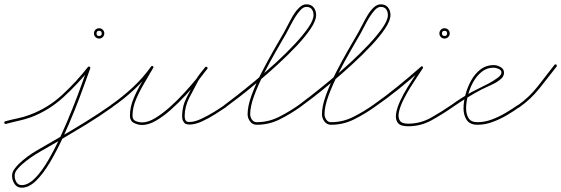

<svg xmlns="http://www.w3.org/2000/svg" viewBox="-22 -569 2604 891"><path d="M6 6Q0 7 -2 2Q-3 -4 2 -6Q31 -14 60.5 -20Q90 -26 118 -37Q201 -68 267 -129Q333 -190 386 -258Q389 -262 394 -259Q398 -257 397 -252Q386 -223 367.5 -171Q349 -119 324 -56.5Q299 6 270 69Q241 132 209.5 185Q178 238 145 270Q112 302 79 302Q57 302 45.5 284.5Q34 267 34 247Q34 231 43.5 217.5Q53 204 64 193Q102 156 152 127.5Q202 99 248 72Q311 36 372.5 -2Q434 -40 494 -82Q498 -85 502 -80Q505 -76 500 -72Q441 -30 379 8Q317 46 254 83Q211 108 164.5 134.5Q118 161 80 194Q69 204 57.5 217.5Q46 231 46 247Q46 262 54 276Q62 290 79 290Q109 290 140.5 258Q172 226 202.5 173.5Q233 121 261.5 58.5Q290 -4 314.5 -65.5Q339 -127 357 -177.5Q375 -228 385 -256Q387 -261 393 -258Q399 -254 396 -250Q341 -181 273.5 -119Q206 -57 122 -25Q94 -15 64.5 -8.5Q35 -2 6 6Q6 6 6 6Q6 6 6 6ZM450 -414Q450 -426 438 -426Q426 -426 426 -414Q426 -402 438 -402Q450 -402 450 -414ZM414 -414Q414 -424 421 -431Q428 -438 438 -438Q448 -438 455 -431Q462 -424 462 -414Q462 -404 455 -397Q448 -390 438 -390Q428 -390 421 -397Q414 -404 414 -414Z M499 -72Q494 -69 491 -74Q488 -79 493 -82Q545 -118 593.5 -163Q642 -208 679 -260Q682 -265 687 -262Q692 -259 689 -254Q671 -222 648.5 -184.5Q626 -147 609.5 -108.5Q593 -70 593 -32Q593 -13 608 -7Q623 -1 638 -1Q665 -1 697.5 -20.5Q730 -40 765 -71Q800 -102 832 -137Q864 -172 890 -204Q916 -236 930 -256Q933 -261 938 -258Q943 -254 940 -249Q929 -236 918 -222.5Q907 -209 898 -194Q898 -194 898 -194Q898 -194 898 -194Q878 -157 856.5 -115.5Q835 -74 835 -30Q835 -19 838 -13Q838 -13 838 -13Q838 -13 838 -13Q842 -6 846 -4.5Q850 -3 858 -3Q881 -3 912 -17.5Q943 -32 973 -50.5Q1003 -69 1021 -82Q1025 -85 1029 -80Q1032 -76 1027 -72Q1008 -59 977.5 -39.5Q947 -20 915 -5.5Q883 9 858 9Q847 9 840 6Q833 3 828 -7Q828 -7 828 -7Q828 -7 828 -7Q823 -16 823 -30Q823 -76 845 -118.5Q867 -161 888 -200Q888 -200 888 -200Q888 -200 888 -200Q896 -215 907.5 -229Q919 -243 930 -257Q934 -261 939 -258Q943 -254 940 -250Q924 -228 898 -195Q872 -162 839 -126.5Q806 -91 770.5 -59.5Q735 -28 701 -8.5Q667 11 638 11Q618 11 599.5 1.5Q581 -8 581 -32Q581 -71 597.5 -111Q614 -151 637 -188.5Q660 -226 679 -260Q682 -265 687 -262Q692 -258 689 -254Q651 -200 602 -154.5Q553 -109 499 -72Q499 -72 499 -72Q499 -72 499 -72Z M1026 -72Q1022 -69 1018 -74Q1015 -78 1020 -82Q1039 -96 1077 -125.5Q1115 -155 1162 -194Q1209 -233 1256.5 -276.5Q1304 -320 1344 -362.5Q1384 -405 1408.5 -440.5Q1433 -476 1433 -499Q1433 -515 1425 -526Q1417 -537 1400 -537Q1386 -537 1372.5 -522.5Q1359 -508 1346.5 -487.5Q1334 -467 1323.5 -446Q1313 -425 1306 -413Q1287 -380 1259 -331.5Q1231 -283 1203.5 -229Q1176 -175 1157.5 -125Q1139 -75 1139 -39Q1139 -26 1147 -14Q1155 -2 1169 -2Q1224 -2 1272.5 -26.5Q1321 -51 1365 -82Q1369 -85 1373 -80Q1376 -76 1371 -72Q1326 -40 1276 -15Q1226 10 1169 10Q1150 10 1138.5 -5.5Q1127 -21 1127 -39Q1127 -76 1145.5 -127Q1164 -178 1192 -232.5Q1220 -287 1248 -336Q1276 -385 1296 -419Q1304 -433 1315 -455Q1326 -477 1339 -498.5Q1352 -520 1367.5 -534.5Q1383 -549 1400 -549Q1422 -549 1433.5 -534.5Q1445 -520 1445 -499Q1445 -474 1420.5 -437Q1396 -400 1355.5 -357Q1315 -314 1267 -270Q1219 -226 1172 -186.5Q1125 -147 1086 -117Q1047 -87 1026 -72Q1026 -72 1026 -72Q1026 -72 1026 -72Z M1371 -72Q1367 -69 1363 -74Q1360 -78 1365 -82Q1384 -96 1422 -125.5Q1460 -155 1507 -194Q1554 -233 1601.5 -276.5Q1649 -320 1689 -362.5Q1729 -405 1753.5 -440.5Q1778 -476 1778 -499Q1778 -515 1770 -526Q1762 -537 1745 -537Q1731 -537 1717.5 -522.5Q1704 -508 1691.5 -487.5Q1679 -467 1668.5 -446Q1658 -425 1651 -413Q1632 -380 1604 -331.5Q1576 -283 1548.5 -229Q1521 -175 1502.5 -125Q1484 -75 1484 -39Q1484 -26 1492 -14Q1500 -2 1514 -2Q1569 -2 1617.5 -26.5Q1666 -51 1710 -82Q1714 -85 1718 -80Q1721 -76 1716 -72Q1671 -40 1621 -15Q1571 10 1514 10Q1495 10 1483.5 -5.5Q1472 -21 1472 -39Q1472 -76 1490.5 -127Q1509 -178 1537 -232.5Q1565 -287 1593 -336Q1621 -385 1641 -419Q1649 -433 1660 -455Q1671 -477 1684 -498.5Q1697 -520 1712.5 -534.5Q1728 -549 1745 -549Q1767 -549 1778.5 -534.5Q1790 -520 1790 -499Q1790 -474 1765.5 -437Q1741 -400 1700.5 -357Q1660 -314 1612 -270Q1564 -226 1517 -186.5Q1470 -147 1431 -117Q1392 -87 1371 -72Q1371 -72 1371 -72Q1371 -72 1371 -72Z M1716 -72Q1711 -69 1708 -74Q1705 -79 1710 -82Q1767 -122 1823 -167.5Q1879 -213 1931 -259Q1935 -263 1939 -260Q1943 -256 1940 -252Q1932 -239 1916 -215.5Q1900 -192 1882 -163Q1864 -134 1849.5 -104.5Q1835 -75 1829.5 -50Q1824 -25 1833 -10Q1842 5 1872 5Q1929 5 1978.5 -23Q2028 -51 2073 -82Q2073 -82 2073 -82Q2073 -82 2073 -82Q2077 -85 2081 -80Q2084 -76 2079 -72Q2033 -40 1982 -11.5Q1931 17 1872 17Q1836 17 1824 1Q1812 -15 1816 -41.5Q1820 -68 1834.5 -99.5Q1849 -131 1868 -162Q1887 -193 1904 -218.5Q1921 -244 1930 -258Q1933 -263 1938 -258Q1943 -254 1939 -251Q1887 -203 1830.5 -157.5Q1774 -112 1716 -72Q1716 -72 1716 -72Q1716 -72 1716 -72ZM2053 -414Q2053 -426 2041 -426Q2029 -426 2029 -414Q2029 -402 2041 -402Q2053 -402 2053 -414ZM2017 -414Q2017 -424 2024 -431Q2031 -438 2041 -438Q2051 -438 2058 -431Q2065 -424 2065 -414Q2065 -404 2058 -397Q2051 -390 2041 -390Q2031 -390 2024 -397Q2017 -404 2017 -414Z M2071 -74Q2068 -78 2073 -82Q2095 -98 2118.5 -113Q2142 -128 2167 -142Q2176 -147 2198 -157.5Q2220 -168 2244.5 -181Q2269 -194 2287 -207.5Q2305 -221 2305 -232Q2305 -244 2291.5 -249.5Q2278 -255 2269 -255Q2237 -255 2213 -235.5Q2189 -216 2173 -186.5Q2157 -157 2149 -124.5Q2141 -92 2141 -66Q2141 -39 2152.5 -20.5Q2164 -2 2194 -2Q2227 -2 2260.5 -14.5Q2294 -27 2325 -45.5Q2356 -64 2382 -82Q2382 -82 2382 -82Q2382 -82 2382 -82Q2386 -85 2390 -80Q2393 -76 2388 -72Q2362 -53 2329.5 -34Q2297 -15 2262.5 -2.5Q2228 10 2194 10Q2159 10 2144 -12Q2129 -34 2129 -66Q2129 -95 2138 -129.5Q2147 -164 2164.5 -195.5Q2182 -227 2208 -247Q2234 -267 2269 -267Q2284 -267 2300.5 -258Q2317 -249 2317 -232Q2317 -215 2303 -203Q2285 -187 2260 -176Q2235 -165 2213 -154Q2179 -136 2145.5 -115.5Q2112 -95 2079 -72Q2075 -69 2071 -74Z M2380 -72Q2377 -77 2382 -81Q2433 -117 2473 -167.5Q2513 -218 2551 -268Q2555 -272 2560 -269Q2564 -265 2561 -260Q2522 -210 2481.5 -159Q2441 -108 2388 -71Q2384 -67 2380 -72Z"/></svg>

Font: FRB American Cursive Thin
Style: Italic
Weight: 100
Italic angle: -25°
Version: Version 2.0;Modular Font Editor K font №1